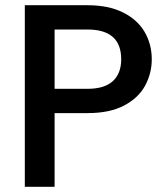

<svg xmlns="http://www.w3.org/2000/svg" viewBox="-20 -715 635 735"><path d="M561 -488Q561 -435 536 -388Q511 -341 456 -311.5Q401 -282 315 -282H189V0H75V-695H315Q395 -695 450.5 -667.5Q506 -640 533.5 -593Q561 -546 561 -488ZM315 -375Q380 -375 412 -404.5Q444 -434 444 -488Q444 -602 315 -602H189V-375Z"/></svg>

Font: Poppins Cyr Med
Style: Regular
Weight: 500
Designer: Ninad Kale (Devanagari), Jonny Pinhorn (Latin)
Foundry: Indian Type Foundry
Version: 4.004